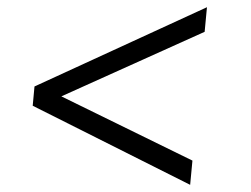

<svg xmlns="http://www.w3.org/2000/svg" viewBox="-20 -538 694 530"><path d="M504.9 -27.8 70.3 -246.1 75.2 -299.3 551.3 -518.1 544.9 -450.2 149.4 -272 511.2 -94.7Z"/></svg>

Font: Gelasio Medium
Style: Italic
Weight: 500
Italic angle: -8.5°
Designer: Eben Sorkin
Foundry: Eben Sorkin
Version: Version 1.008